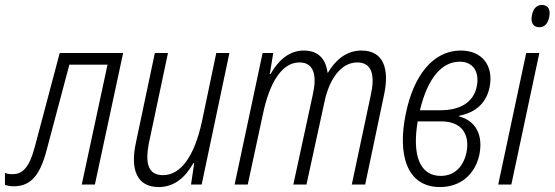

<svg xmlns="http://www.w3.org/2000/svg" viewBox="-70 -745 2239 775"><path d="M-16 7C53 7 91 -34 119 -142L210 -484H364L260 0H313L427 -531H171L71 -154C48 -66 20 -42 -20 -42C-30 -42 -41 -43 -50 -47V1C-42 4 -29 7 -16 7Z M571 10C632 10 677 -27 711 -87H714L701 0H744L856 -531H803L745 -254C714 -111 658 -38 588 -38C528 -38 514 -85 532 -172L608 -531H555L479 -171C454 -58 484 10 571 10Z M877 0H930L991 -283C1018 -413 1068 -493 1139 -493C1202 -493 1208 -432 1193 -365L1114 0H1167L1240 -335C1258 -421 1304 -493 1372 -493C1435 -493 1443 -435 1427 -363L1350 0H1404L1481 -366C1501 -463 1481 -541 1389 -541C1327 -541 1283 -501 1254 -452H1252C1245 -508 1214 -541 1156 -541C1097 -541 1053 -501 1022 -446H1019L1033 -531H990Z M1706 10C1789 10 1848 -41 1865 -121C1881 -200 1850 -258 1783 -275L1784 -278C1851 -291 1893 -330 1906 -392C1924 -480 1876 -541 1790 -541C1677 -541 1599 -439 1568 -286C1534 -124 1570 10 1706 10ZM1786 -496C1840 -496 1867 -454 1854 -394C1840 -330 1785 -300 1708 -300H1625C1657 -433 1715 -496 1786 -496ZM1709 -35C1624 -35 1593 -119 1616 -255H1712C1790 -255 1828 -206 1813 -130C1800 -69 1762 -35 1709 -35Z M2107 -635C2128 -635 2142 -650 2147 -677C2153 -707 2142 -725 2117 -725C2096 -725 2082 -710 2077 -683C2071 -654 2082 -635 2107 -635ZM1941 0H1994L2107 -531H2054Z"/></svg>

Font: Noto Sans Condensed Light
Style: Italic
Weight: 300
Width: 3
Italic angle: -12°
Designer: Monotype Design Team
Foundry: Monotype Imaging Inc.
Version: Version 2.013